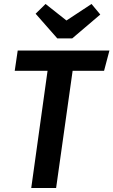

<svg xmlns="http://www.w3.org/2000/svg" viewBox="-20 -945 570 965"><path d="M503 -589H345L262 0H137L219 -589H54L69 -691H530ZM484 -872 343 -752H268L159 -876L209 -925L314 -842L440 -925Z"/></svg>

Font: Fira Sans Condensed Medium
Style: Italic
Weight: 500
Width: 3
Italic angle: -8°
Designer: bBox Type GmbH & Carrois Corporate GbR & Edenspiekermann AG
Foundry: bBox Type GmbH & Carrois Corporate GbR & Edenspiekermann AG
Version: Version 4.301